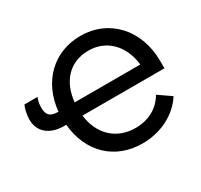

<svg xmlns="http://www.w3.org/2000/svg" viewBox="-149 -906 1165 1112"><g transform="rotate(-30 433.5 -350.0)"><path d="M834 -304V-352C834 -559 700 -710 505 -710C323 -710 194 -579 177 -393H176C122 -393 102 -413 102 -464C102 -489 107 -511 115 -528H27C16 -505 8 -467 8 -437C8 -356 68 -305 163 -305H178C195 -115 323 10 508 10C631 10 741 -46 799 -138L715 -196C675 -126 604 -88 518 -88C389 -88 302 -173 286 -304ZM285 -393C298 -524 375 -613 504 -613C624 -613 710 -524 724 -393Z"/></g></svg>

Font: Fixel Display Medium
Style: Regular
Weight: 500
Designer: AlfaBravo + MacPaw
Foundry: Kyrylo Tkachov, Marchela Mozhyna, Serhii Makarenko, Maria Weinstein, Zakhar Kryvoshyya
Version: Version 1.211